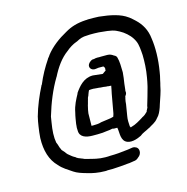

<svg xmlns="http://www.w3.org/2000/svg" viewBox="-119 -780 1036 1064"><g transform="rotate(-15 399.0 -247.5)"><path d="M66 -192C63 -176 60 -154 57 -132L54 -99V-98C52 -27 69 30 109 70C129 94 157 110 182 127C201 140 227 148 252 155C280 164 316 171 355 171C359 171 364 171 369 170H398C427 169 460 166 489 163H493L513 160C519 159 523 158 525 158H528C534 156 540 155 549 146C575 129 572 93 550 87C545 84 536 83 527 85C519 86 504 89 500 89H499C469 93 434 96 405 96H404C395 97 385 97 375 97C337 97 307 88 276 80L261 76C251 71 247 70 247 70C235 66 220 60 213 52H212C198 45 190 36 177 26C174 22 168 17 167 13C160 4 152 -2 149 -8L150 -9C142 -19 142 -34 133 -52C127 -84 129 -121 137 -168L142 -199C164 -273 192 -342 228 -402V-403H229C254 -453 285 -497 325 -526C341 -540 364 -555 387 -563H388C410 -575 426 -581 452 -581C458 -581 464 -582 468 -582H493C501 -582 509 -581 519 -581C533 -579 550 -578 567 -576C608 -571 624 -561 651 -544C676 -526 696 -505 708 -477C717 -457 719 -425 721 -397C722 -359 720 -314 712 -270C709 -255 707 -240 703 -225L701 -217C691 -182 683 -150 672 -116V-111C670 -105 665 -97 662 -91V-88C650 -76 643 -70 630 -64H629V-63C608 -50 582 -34 561 -29H560C557 -28 557 -27 554 -26C553 -27 552 -29 550 -34C549 -50 547 -72 551 -92C555 -116 558 -136 562 -159V-161C562 -168 564 -177 566 -188C567 -191 568 -194 569 -201C577 -210 580 -219 577 -230L578 -233L582 -269C586 -290 588 -313 590 -333C589 -364 590 -394 582 -421L581 -422V-424C577 -429 573 -433 567 -435C559 -441 548 -448 532 -448H496C489 -448 482 -447 474 -448H473C468 -448 465 -447 463 -447H461C457 -444 458 -446 451 -445H447C439 -443 432 -438 427 -433C405 -411 425 -385 451 -390C453 -390 458 -391 458 -391C462 -391 463 -392 465 -392H494C498 -389 503 -382 501 -373L500 -371C500 -370 501 -369 501 -367C495 -363 487 -358 481 -353C463 -355 444 -357 425 -359H424C372 -359 341 -320 318 -287L317 -283C303 -257 285 -225 278 -186C275 -176 273 -163 271 -153L266 -122V-121V-119C264 -108 264 -96 265 -85C265 -48 300 -37 338 -37H367C376 -37 385 -38 393 -38H395C407 -40 423 -41 438 -43L453 -46C454 -46 459 -44 463 -44H481C487 -24 479 19 503 39C529 60 571 45 595 33C610 20 627 16 650 3L652 2H653C666 -8 690 -15 707 -38C722 -52 730 -72 737 -91L743 -110C753 -142 766 -172 772 -208C774 -216 777 -226 779 -238C783 -253 786 -268 788 -282C800 -352 801 -420 793 -472C788 -522 766 -560 734 -590C726 -598 716 -606 708 -613H707C705 -616 709 -612 701 -618C663 -646 608 -658 541 -665H540C531 -665 521 -666 510 -666H479C475 -665 471 -665 466 -665H465C418 -662 382 -652 345 -630C299 -605 254 -572 221 -529V-528C217 -522 213 -518 209 -513V-512C182 -472 159 -431 139 -383L136 -380V-379C111 -330 87 -274 71 -216V-215C70 -210 68 -202 66 -192ZM347 -162 350 -181C352 -188 354 -199 356 -207L358 -213C361 -223 363 -234 366 -242V-244C366 -246 370 -252 373 -259V-260C375 -265 382 -286 385 -286C392 -287 400 -287 406 -287C410 -287 413 -287 417 -286H419C421 -286 425 -285 431 -285C437 -285 443 -284 450 -283H451C455 -283 459 -282 467 -282C471 -281 477 -281 480 -280H482C486 -280 490 -280 492 -279L507 -278H509C507 -265 503 -248 500 -233L481 -127C481 -125 478 -116 475 -108H471L470 -107C456 -103 438 -102 420 -99L399 -96L398 -95C387 -92 371 -91 357 -91H346C347 -114 346 -137 347 -162Z"/></g></svg>

Font: Scribbler
Style: ExBdIta
Weight: 800
Designer: Mew Too
Foundry: Cannot Into Space Fonts
Version: Version 1.001